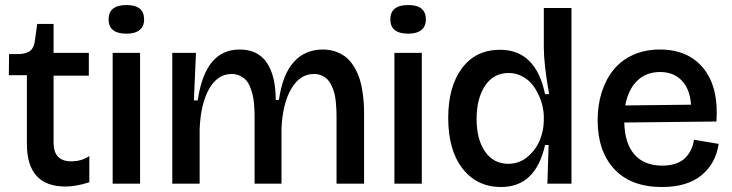

<svg xmlns="http://www.w3.org/2000/svg" viewBox="-20 -730 2909 763"><path d="M240.2 11.2Q86.9 11.2 86.9 -158.2V-431.2H15.1L16.1 -515.1H56.2Q87.4 -516.6 101.8 -529.5Q116.2 -542.5 119.1 -571.8L127.9 -634.8H192.9V-520H333V-429.2H192.9V-163.1Q192.9 -88.9 263.2 -88.9Q304.7 -88.9 335 -109.9V-5.9Q283.2 11.2 240.2 11.2Z M482.9 -596.2Q411.6 -596.2 411.6 -652.8Q411.6 -710 482.9 -710Q552.7 -710 552.7 -652.8Q552.7 -625 534.7 -610.6Q516.6 -596.2 482.9 -596.2ZM427.7 0V-520H536.6V0Z M664.6 0V-296.9V-520H758.8L750.5 -331.1H765.6Q781.2 -434.6 822.8 -483.9Q864.3 -533.2 932.6 -533.2Q1004.4 -533.2 1040 -481.2Q1075.7 -429.2 1075.7 -333H1088.4Q1103 -434.6 1147.7 -483.9Q1192.4 -533.2 1262.7 -533.2Q1293.5 -533.2 1318.8 -523.2Q1344.2 -513.2 1360.8 -497.6Q1377.4 -481.9 1390.1 -459.5Q1402.8 -437 1409.7 -414.8Q1416.5 -392.6 1420.4 -366.5Q1424.3 -340.3 1425.5 -320.8Q1426.8 -301.3 1426.8 -280.8V0H1317.4V-265.1Q1317.4 -280.8 1316.9 -292.5Q1316.4 -304.2 1314.7 -323.2Q1313 -342.3 1309.6 -356.2Q1306.2 -370.1 1299.3 -386Q1292.5 -401.9 1283.4 -412.1Q1274.4 -422.4 1260 -429.2Q1245.6 -436 1227.5 -436Q1171.9 -436 1137.5 -377.2Q1103 -318.4 1098.6 -219.2V0H991.7V-257.8Q991.7 -274.4 991.5 -285.4Q991.2 -296.4 989.5 -316.9Q987.8 -337.4 984.4 -351.6Q981 -365.7 974.4 -383.1Q967.8 -400.4 958.3 -410.9Q948.7 -421.4 933.8 -428.7Q918.9 -436 900.4 -436Q844.7 -436 811 -376.7Q777.3 -317.4 773.4 -216.8V0Z M1602.5 -596.2Q1531.2 -596.2 1531.2 -652.8Q1531.2 -710 1602.5 -710Q1672.4 -710 1672.4 -652.8Q1672.4 -625 1654.3 -610.6Q1636.2 -596.2 1602.5 -596.2ZM1547.4 0V-520H1656.2V0Z M1971.2 13.2Q1875.5 13.2 1818.4 -59.8Q1761.2 -132.8 1761.2 -261.2Q1761.2 -385.7 1815.9 -459Q1870.6 -532.2 1967.3 -532.2Q2109.4 -532.2 2146 -356H2162.1Q2141.1 -474.6 2141.1 -541V-698.2H2251V0H2155.3L2160.2 -153.8H2146Q2108.9 13.2 1971.2 13.2ZM2000 -79.1Q2043.9 -79.1 2077.1 -107.4Q2110.4 -135.7 2125.7 -174.3Q2141.1 -212.9 2141.1 -252V-264.2Q2141.1 -285.2 2136 -308.1Q2130.9 -331.1 2119.6 -354.7Q2108.4 -378.4 2092.5 -397.2Q2076.7 -416 2052.7 -428Q2028.8 -439.9 2001 -439.9Q1941.4 -439.9 1907.7 -389.4Q1874 -338.9 1874 -256.8Q1874 -175.8 1907.7 -127.4Q1941.4 -79.1 2000 -79.1Z M2610.8 13.2Q2487.3 13.2 2421.1 -58.1Q2355 -129.4 2355 -252Q2355 -312 2371.1 -363Q2387.2 -414.1 2417.7 -452.1Q2448.2 -490.2 2495.6 -511.7Q2543 -533.2 2602.1 -533.2Q2715.3 -533.2 2775.9 -458Q2836.4 -382.8 2827.1 -247.1L2460.9 -243.2Q2462.9 -159.2 2501.7 -115.5Q2540.5 -71.8 2611.8 -71.8Q2643.1 -71.8 2666.7 -80.3Q2690.4 -88.9 2704.6 -104Q2718.8 -119.1 2726.8 -136.5Q2734.9 -153.8 2737.8 -174.8L2835.9 -158.2Q2824.2 -79.6 2767.3 -33.2Q2710.4 13.2 2610.8 13.2ZM2603 -443.8Q2547.9 -443.8 2512 -408.9Q2476.1 -374 2464.8 -311L2726.1 -314Q2721.7 -376.5 2689 -410.2Q2656.2 -443.8 2603 -443.8Z"/></svg>

Font: Bricolage Grotesque Medium
Style: Regular
Weight: 500
Designer: Mathieu Triay
Foundry: Atelier Triay
Version: Version 1.000;gftools[0.9.30]